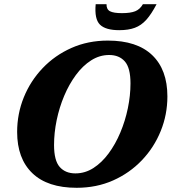

<svg xmlns="http://www.w3.org/2000/svg" viewBox="-20 -878 816 913"><path d="M776 -419.5Q776 -333 744.2 -254.8Q712.5 -176.5 654.5 -115.8Q596.5 -55 517.8 -20Q439 15 344.5 15Q206 15 133.8 -54.5Q61.5 -124 61.5 -250.5Q61.5 -337 93.2 -415.2Q125 -493.5 183 -554.2Q241 -615 319.8 -650Q398.5 -685 493 -685Q631.5 -685 703.8 -615.8Q776 -546.5 776 -419.5ZM237 -188.5Q237 -114.5 264 -84Q291 -53.5 338.5 -53.5Q384.5 -53.5 424.2 -79Q464 -104.5 496.5 -148.5Q529 -192.5 552.2 -247.8Q575.5 -303 588 -363.5Q600.5 -424 600.5 -481.5Q600.5 -555.5 573.5 -586Q546.5 -616.5 499 -616.5Q453.5 -616.5 413.5 -591Q373.5 -565.5 341 -521.5Q308.5 -477.5 285.2 -422.2Q262 -367 249.5 -306.8Q237 -246.5 237 -188.5ZM560 -815.5Q600.5 -815.5 623 -824.5Q645.5 -833.5 659.5 -858H724.5Q700 -811 675.8 -784Q651.5 -757 621 -745.8Q590.5 -734.5 547 -734.5Q482 -734.5 455.2 -761Q428.5 -787.5 435 -858H486.5Q486 -833.5 503 -824.5Q520 -815.5 560 -815.5Z"/></svg>

Font: Newsreader Text ExtraBold
Style: Italic
Weight: 800
Italic angle: -17°
Designer: Hugues Gentile
Foundry: Production Type
Version: Version 1.001